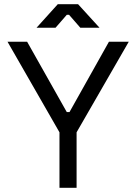

<svg xmlns="http://www.w3.org/2000/svg" viewBox="-20 -900 653 920"><path d="M365 -767H457L354 -880H257L155 -767H246L300 -829H311ZM16 -700 265 -266V0H347V-266L597 -700H502L313 -363H300L110 -700Z"/></svg>

Font: Space Text
Style: Regular
Weight: 400
Designer: Florian Karsten (Space Text), Colophon Foundry (Space Mono)
Foundry: Florian Karsten
Version: Version 1.003;PS 001.003;hotconv 1.0.88;makeotf.lib2.5.64775